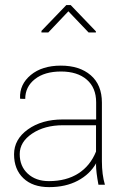

<svg xmlns="http://www.w3.org/2000/svg" viewBox="-20 -749 515 780"><path d="M234.9 -263.7H370.6V-333Q370.6 -392.6 332.5 -425.5Q294.4 -458.5 227.8 -458.5Q161.1 -458.5 121.8 -427.5Q82.5 -396.5 82.5 -347.2L62.5 -347.7L61.5 -350.1Q59.1 -406.2 105 -444.3Q150.9 -482.4 227.1 -482.4Q303.2 -482.4 348.6 -443.4Q394 -404.3 394 -332V-93.8Q394 -39.6 406.2 1.5H379.9Q370.1 -51.3 370.1 -79.6L370.6 -85.9Q345.2 -41 295.9 -14.9Q246.6 11.2 179.7 11.2Q112.8 11.2 75 -24.9Q37.1 -61 37.1 -122.1Q37.1 -183.1 93.5 -223.4Q149.9 -263.7 234.9 -263.7ZM178.7 -13.2Q249 -13.2 297.9 -44.2Q346.7 -75.2 370.1 -133.3V-240.2H235.8Q161.1 -240.2 110.6 -206.3Q60.1 -172.4 60.1 -123Q60.1 -73.7 92.8 -43.5Q125.5 -13.2 178.7 -13.2ZM369.6 -617.2H339.8L257.8 -703.1L176.3 -617.2H148.4V-623.5L249.5 -728.5H267.1L369.6 -621.6Z"/></svg>

Font: Yantramanav Thin
Style: Regular
Weight: 250
Version: Version 1.001;PS 1.0;hotconv 1.0.72;makeotf.lib2.5.5900; ttf